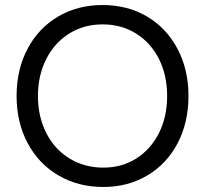

<svg xmlns="http://www.w3.org/2000/svg" viewBox="-20 -732 816 764"><path d="M46 -350Q46 -455 89.5 -537.5Q133 -620 211 -666Q289 -712 388 -712Q488 -712 565.5 -666Q643 -620 686.5 -537.5Q730 -455 730 -350Q730 -245 687 -162.5Q644 -80 566.5 -34Q489 12 391 12Q291 12 212.5 -34Q134 -80 90 -162.5Q46 -245 46 -350ZM391 -65Q465 -65 522.5 -101.5Q580 -138 612.5 -202.5Q645 -267 645 -350Q645 -433 612.5 -497.5Q580 -562 521.5 -598.5Q463 -635 388 -635Q314 -635 255.5 -598.5Q197 -562 164 -497Q131 -432 131 -350Q131 -268 164 -203Q197 -138 256.5 -101.5Q316 -65 391 -65Z"/></svg>

Font: Oak Sans
Style: Regular
Weight: 400
Designer: Erik Kennedy, Walven
Foundry: Erik Kennedy, Walven
Version: Version 1.000